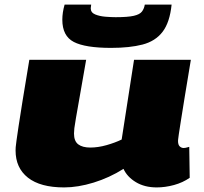

<svg xmlns="http://www.w3.org/2000/svg" viewBox="-20 -808 890 838"><path d="M260 10Q156 10 102 -32.5Q48 -75 48 -151Q48 -157 48.5 -165.5Q49 -174 52 -194.5Q55 -215 61 -256.5Q67 -298 78.5 -368Q90 -438 108 -547H356Q338 -444 327.5 -384Q317 -324 311.5 -293Q306 -262 304.5 -248.5Q303 -235 303 -225Q303 -192 321.5 -178Q340 -164 374 -164Q408 -164 445 -174.5Q482 -185 511 -199L565 -547H813Q796 -446 785.5 -380.5Q775 -315 769 -277.5Q763 -240 760.5 -222.5Q758 -205 757.5 -199.5Q757 -194 757 -193Q757 -176 764.5 -169Q772 -162 782 -162Q785 -162 790.5 -163Q796 -164 806 -167L808 -32Q778 -11 739.5 -0.5Q701 10 664 10Q611 10 573 -13Q535 -36 519 -71Q457 -32 388.5 -11Q320 10 260 10ZM465 -599Q352 -599 302 -625Q252 -651 252 -722Q252 -753 262 -788H378Q376 -775 376 -772Q376 -753 395.5 -745Q415 -737 440.5 -735Q466 -733 485 -733Q538 -733 564 -739Q590 -745 599.5 -757.5Q609 -770 612 -788H729Q721 -710 689.5 -669Q658 -628 602 -613.5Q546 -599 465 -599Z"/></svg>

Font: Georama ExtraExtended ExtraBold
Style: Italic
Weight: 800
Width: 8
Italic angle: -9°
Designer: Jean-Baptiste Levee
Foundry: Production Type
Version: Version 1.000